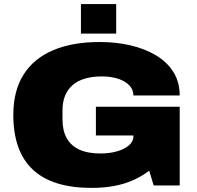

<svg xmlns="http://www.w3.org/2000/svg" viewBox="-20 -905 963 937"><path d="M426 12Q236 12 140.5 -77Q45 -166 45 -344Q45 -462 95 -541Q145 -620 239.5 -660Q334 -700 467 -700Q547 -700 617.5 -683.5Q688 -667 742 -634.5Q796 -602 826.5 -553Q857 -504 857 -439H631Q631 -461 619 -478.5Q607 -496 585.5 -508Q564 -520 536 -526Q508 -532 477 -532Q429 -532 393 -521Q357 -510 333 -488.5Q309 -467 297 -436.5Q285 -406 285 -366V-322Q285 -268 305.5 -231Q326 -194 367 -175Q408 -156 470 -156Q513 -156 549.5 -166Q586 -176 608.5 -195Q631 -214 631 -240V-244H448V-384H857V0H730L708 -72Q673 -45 630.5 -26Q588 -7 537.5 2.5Q487 12 426 12ZM375 -741V-885H547V-741Z"/></svg>

Font: Archivo SemiExpanded Black
Style: Regular
Weight: 900
Width: 6
Designer: Hector Gatti
Foundry: Omnibus-Type
Version: Version 2.001